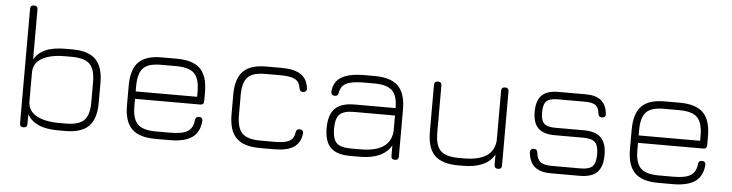

<svg xmlns="http://www.w3.org/2000/svg" viewBox="-44 -886 4130 1083"><g transform="rotate(5 2021.0 -345.0)"><path d="M111 0Q90 0 90 -21V-669Q90 -690 111 -690Q132 -690 132 -669V-386Q153 -423.5 195.8 -442.8Q238.5 -462 309 -462H347Q438.5 -462 480.2 -420.2Q522 -378.5 522 -287V-175Q522 -83.5 480.2 -41.8Q438.5 0 347 0H309Q238.5 0 195.8 -19.2Q153 -38.5 132 -76V-21Q132 0 111 0ZM309 -42H347Q420.5 -42 450.2 -71.8Q480 -101.5 480 -175V-287Q480 -360.5 450.2 -390.2Q420.5 -420 347 -420H309Q227.5 -420 179.8 -393Q132 -366 132 -311V-148Q133 -95 180.8 -68.5Q228.5 -42 309 -42Z M724 -215V-174Q724 -101.5 753.8 -71.8Q783.5 -42 857 -42H939Q1006.5 -42 1036.5 -60.5Q1066.5 -79 1071 -124Q1072 -134.5 1077.2 -139.8Q1082.5 -145 1093 -145Q1103 -145 1108.5 -139.2Q1114 -133.5 1113 -123Q1108 -59.5 1065.5 -29.8Q1023 0 939 0H857Q765.5 0 723.8 -41.8Q682 -83.5 682 -174V-286Q682 -378.5 723.8 -420.2Q765.5 -462 857 -461H939Q1030.5 -461 1072.2 -419.2Q1114 -377.5 1114 -286V-236Q1114 -215 1093 -215ZM857 -419Q783.5 -420 753.8 -390.2Q724 -360.5 724 -286V-257H1072V-286Q1072 -359.5 1042.2 -389.2Q1012.5 -419 939 -419Z M1449 0Q1357.5 0 1315.8 -41.8Q1274 -83.5 1274 -175V-287Q1274 -378.5 1315.8 -420.2Q1357.5 -462 1449 -461H1531Q1604.5 -461 1641.8 -436.2Q1679 -411.5 1685 -358Q1686 -347.5 1680.2 -341.8Q1674.5 -336 1664 -336Q1654.5 -336 1649.5 -341.2Q1644.5 -346.5 1643 -356Q1638.5 -390.5 1613 -404.8Q1587.5 -419 1531 -419H1449Q1375.5 -420 1345.8 -390.8Q1316 -361.5 1316 -287V-175Q1316 -101.5 1345.8 -71.8Q1375.5 -42 1449 -42H1531Q1587.5 -42 1613 -56.2Q1638.5 -70.5 1643 -105Q1644.5 -115 1649.5 -120Q1654.5 -125 1664 -125Q1674.5 -125 1680.2 -119.2Q1686 -113.5 1685 -103Q1679 -50 1641.8 -25Q1604.5 0 1531 0Z M1960 0Q1884.5 0 1849.8 -34.8Q1815 -69.5 1815 -145Q1815 -221 1850 -256Q1885 -291 1960 -291H2193Q2192.5 -361.5 2162.5 -390.2Q2132.5 -419 2060 -419H2002Q1934 -419 1903 -403.2Q1872 -387.5 1866 -350Q1864.5 -340.5 1859.8 -335.2Q1855 -330 1845 -330Q1834.5 -330 1829 -335.8Q1823.5 -341.5 1824 -352Q1828 -409 1872.2 -435Q1916.5 -461 2002 -461H2060Q2151.5 -461 2193.2 -419.2Q2235 -377.5 2235 -286V-21Q2235 0 2214 0Q2193 0 2193 -21V-80Q2147 0 2016 0ZM1960 -42H2016Q2068.5 -42 2106.8 -54Q2145 -66 2167.2 -92Q2189.5 -118 2193 -160V-249H1960Q1902.5 -249 1879.8 -226.2Q1857 -203.5 1857 -145Q1857 -87.5 1879.8 -64.8Q1902.5 -42 1960 -42Z M2798 -461Q2819 -461 2819 -440V-21Q2819 0 2798 0Q2777 0 2777 -21V-79Q2731.5 0 2600 0H2572Q2480.5 0 2438.8 -41.8Q2397 -83.5 2397 -175V-440Q2397 -461 2418 -461Q2439 -461 2439 -440V-175Q2439 -101.5 2468.8 -71.8Q2498.5 -42 2572 -42H2600Q2683 -42 2727.5 -70.5Q2772 -99 2777 -158V-440Q2777 -461 2798 -461Z M3097 -1Q3036.5 -1 3005.5 -27.2Q2974.5 -53.5 2969 -108Q2968.5 -118.5 2974 -124.2Q2979.5 -130 2990 -130Q3000 -130 3005.2 -124.8Q3010.5 -119.5 3011 -109Q3015 -72.5 3034.8 -57.8Q3054.5 -43 3097 -43H3261Q3310.5 -43 3329.2 -62.2Q3348 -81.5 3348 -130Q3348 -179 3329.2 -198Q3310.5 -217 3261 -217H3099Q3036 -217 3006 -246.5Q2976 -276 2976 -339Q2976 -403 3006 -432.5Q3036 -462 3099 -462H3256Q3368 -462 3377 -362Q3378.5 -351.5 3373 -345.8Q3367.5 -340 3357 -340Q3346.5 -340 3341.5 -345.2Q3336.5 -350.5 3335 -361Q3332 -394 3314 -407Q3296 -420 3256 -420H3099Q3053.5 -420 3035.8 -402.5Q3018 -385 3018 -339Q3018 -294 3035.8 -276.5Q3053.5 -259 3099 -259H3261Q3328 -259 3359 -228Q3390 -197 3390 -130Q3390 -63.5 3359 -32.2Q3328 -1 3261 -1Z M3572 -215V-174Q3572 -101.5 3601.8 -71.8Q3631.5 -42 3705 -42H3787Q3854.5 -42 3884.5 -60.5Q3914.5 -79 3919 -124Q3920 -134.5 3925.2 -139.8Q3930.5 -145 3941 -145Q3951 -145 3956.5 -139.2Q3962 -133.5 3961 -123Q3956 -59.5 3913.5 -29.8Q3871 0 3787 0H3705Q3613.5 0 3571.8 -41.8Q3530 -83.5 3530 -174V-286Q3530 -378.5 3571.8 -420.2Q3613.5 -462 3705 -461H3787Q3878.5 -461 3920.2 -419.2Q3962 -377.5 3962 -286V-236Q3962 -215 3941 -215ZM3705 -419Q3631.5 -420 3601.8 -390.2Q3572 -360.5 3572 -286V-257H3920V-286Q3920 -359.5 3890.2 -389.2Q3860.5 -419 3787 -419Z"/></g></svg>

Font: Jura Light Light
Style: Regular
Weight: 300
Version: Version 5.106